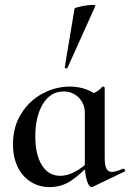

<svg xmlns="http://www.w3.org/2000/svg" viewBox="-20 -751 531 783"><path d="M33 -163Q33 -234 66.5 -287.5Q100 -341 153.5 -369.5Q207 -398 265 -398Q301 -398 333 -386Q365 -374 388 -351L326 -290Q326 -328 301 -353Q276 -378 239 -378Q186 -378 155 -327Q124 -276 124 -195Q124 -120 151 -77Q178 -34 226 -34Q279 -34 343 -92L351 -85Q307 -39 269 -13.5Q231 12 181 12Q141 12 107 -8.5Q73 -29 53 -68.5Q33 -108 33 -163ZM326 -81V-360Q355 -368 369 -374.5Q383 -381 397 -397Q398 -398 400 -398Q402 -398 404.5 -396.5Q407 -395 407 -393V-108Q407 -77 414 -63.5Q421 -50 437 -50Q451 -50 482 -63H483Q487 -63 489.5 -58.5Q492 -54 489 -52L358 11Q356 12 353 12Q343 12 334.5 -14Q326 -40 326 -81ZM251 -472Q248 -472 245.5 -473.5Q243 -475 244 -476L284 -716Q286 -720 313 -725.5Q340 -731 358 -731Q370 -731 369 -727L255 -474Q255 -472 251 -472Z"/></svg>

Font: Cormorant Infant SemiBold
Style: Regular
Weight: 600
Designer: Christian Thalmann (Catharsis Fonts)
Foundry: Catharsis Fonts
Version: Version 4.000